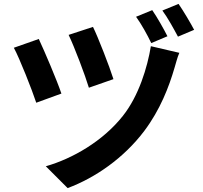

<svg xmlns="http://www.w3.org/2000/svg" viewBox="-20 -888 1040 985"><path d="M457 -750 332 -709C362 -647 417 -501 436 -438L562 -482C542 -546 482 -700 457 -750ZM754 -651C736 -542 692 -396 610 -293C508 -164 352 -74 215 -35L327 77C469 24 615 -77 720 -216C802 -325 847 -443 875 -539C882 -561 889 -592 900 -617ZM179 -688 51 -643C80 -590 145 -425 166 -361L295 -408C272 -476 209 -624 179 -688ZM761 -836 678 -802C705 -765 736 -709 756 -667L839 -702C821 -738 786 -800 761 -836ZM896 -868 813 -834C840 -798 871 -741 893 -700L976 -735C957 -771 921 -832 896 -868Z"/></svg>

Font: Noto Sans CJK KR Bold
Style: Regular
Weight: 700
Designer: Ryoko NISHIZUKA (kana & ideographs); Paul D. Hunt (Latin, Greek & Cyrillic); Wenlong ZHANG (bopomofo); Sandoll Communica
Foundry: Adobe Systems Incorporated
Version: Version 1.004;PS 1.004;hotconv 1.0.82;makeotf.lib2.5.63406